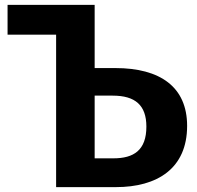

<svg xmlns="http://www.w3.org/2000/svg" viewBox="-20 -767 807 787"><path d="M453 -488H368V-747H11V-625H210V0H455C624 0 747 -76 747 -251C747 -411 636 -488 453 -488ZM445 -118H368V-375H442C534 -375 580 -336 580 -248C580 -151 528 -118 445 -118Z"/></svg>

Font: Glow Sans TC Normal
Style: Bold
Weight: 700
Designer: Ryoko NISHIZUKA (kana, bopomofo & ideographs); Paul D. Hunt (Latin, Greek & Cyrillic); Sandoll Communications, Soo-young
Version: Version 0.93